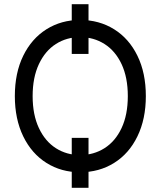

<svg xmlns="http://www.w3.org/2000/svg" viewBox="-20 -812 766 916"><path d="M402.3 84H322.3V-154.3H402.3ZM402.3 -554.7H322.3V-792H402.3ZM362.3 9.8Q272.5 9.8 201.7 -34.7Q130.9 -79.1 90.8 -161.6Q50.8 -244.1 50.8 -353.5Q50.8 -463.9 90.8 -545.9Q130.9 -627.9 201.7 -672.4Q272.5 -716.8 362.3 -716.8Q453.1 -716.8 524.4 -672.4Q595.7 -627.9 635.7 -545.9Q675.8 -463.9 675.8 -353.5Q675.8 -244.1 635.7 -161.6Q595.7 -79.1 524.4 -34.7Q453.1 9.8 362.3 9.8ZM362.3 -634.8Q297.9 -634.8 246.6 -602.1Q195.3 -569.3 165.5 -505.9Q135.7 -442.4 135.7 -353.5Q135.7 -264.6 165.5 -201.2Q195.3 -137.7 246.6 -105Q297.9 -72.3 362.3 -72.3Q426.8 -72.3 478.5 -105Q530.3 -137.7 560.1 -201.2Q589.8 -264.6 589.8 -353.5Q589.8 -442.4 560.1 -505.9Q530.3 -569.3 478.5 -602.1Q426.8 -634.8 362.3 -634.8Z"/></svg>

Font: WEMIX Pretendard Variable
Style: Regular
Weight: 400
Designer: Base glyphs from Inter by Rasmus Andersson; Hangeul glyphs from Noto Sans CJK(Source Han Sans) by Jang Soo-young and Kan
Foundry: Kil Hyung-jin
Version: Version 1.000;Glyphs 3.2 (3208)